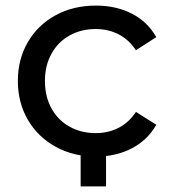

<svg xmlns="http://www.w3.org/2000/svg" viewBox="-20 -555 611 688"><path d="M44 -265Q44 -343 80 -404.5Q116 -466 179.5 -500.5Q243 -535 324 -535Q396 -535 452.5 -506Q509 -477 540 -422L467 -375Q442 -413 405 -432Q368 -451 323 -451Q271 -451 229.5 -428Q188 -405 164.5 -362.5Q141 -320 141 -265Q141 -209 164.5 -166.5Q188 -124 229.5 -101Q271 -78 323 -78Q368 -78 405 -97Q442 -116 467 -154L540 -108Q509 -53 452.5 -23.5Q396 6 324 6Q243 6 179.5 -29Q116 -64 80 -125.5Q44 -187 44 -265ZM360 113H269V-21H360Z"/></svg>

Font: Montserrat Alternates Medium
Style: Regular
Weight: 500
Designer: Julieta Ulanovsky
Foundry: Julieta Ulanovsky
Version: Version 7.200